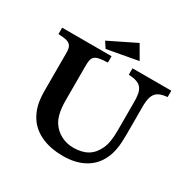

<svg xmlns="http://www.w3.org/2000/svg" viewBox="-195 -1064 1260 1272"><g transform="rotate(30 435.0 -428.5)"><path d="M515.1 -879.9 575.2 -775.9 339.8 -732.9 309.1 -778.8ZM20 -710.9H397.9V-662.1Q360.4 -661.1 336.9 -656.7Q313.5 -652.3 301 -642.3Q288.6 -632.3 284.4 -614Q280.3 -595.7 280.8 -566.9V-307.1Q280.8 -197.8 316.9 -144Q343.3 -104 386.5 -81.5Q429.7 -59.1 480 -59.1Q545.4 -59.1 588.4 -84.5Q631.3 -109.9 655.8 -163.1Q668 -189.5 673.6 -223.4Q679.2 -257.3 679.2 -308.1V-509.8Q680.2 -552.7 675 -581.3Q669.9 -609.9 656.2 -627Q642.6 -644 618.7 -652.1Q594.7 -660.2 558.1 -662.1V-710.9H855V-662.1Q811 -658.7 786.1 -643.6Q761.2 -628.4 751.5 -596.4Q741.7 -564.5 743.2 -509.8V-304.2Q743.2 -244.1 735.8 -201.2Q728.5 -158.2 711.9 -123Q679.2 -52.2 611.6 -14.6Q543.9 22.9 449.2 22.9Q347.2 22.9 273.7 -13.4Q200.2 -49.8 164.1 -119.1Q144.5 -155.8 136.2 -197.3Q127.9 -238.8 127.9 -296.9V-566.9Q128.9 -594.7 125 -612.8Q121.1 -630.9 109.1 -641.4Q97.2 -651.9 75.7 -656.5Q54.2 -661.1 20 -662.1Z"/></g></svg>

Font: BIZ UDPMincho
Style: Bold
Weight: 700
Designer: TypeBank Co., Ltd.
Foundry: Morisawa Inc.
Version: Version 1.06